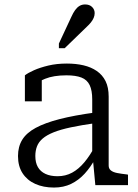

<svg xmlns="http://www.w3.org/2000/svg" viewBox="-20 -833 619 864"><path d="M410 -327V-279Q346 -270 299 -260Q252 -250 221 -237.5Q190 -225 172 -209.5Q154 -194 146.5 -174.5Q139 -155 139 -131Q139 -101 150.5 -81Q162 -61 184.5 -50.5Q207 -40 239 -40Q275 -40 304.5 -56Q334 -72 359.5 -102.5Q385 -133 408 -176L409 -120Q388 -81 361 -51.5Q334 -22 300 -5.5Q266 11 223 11Q175 11 138.5 -5.5Q102 -22 81.5 -53.5Q61 -85 61 -131Q61 -173 80 -204Q99 -235 140.5 -257.5Q182 -280 248 -297Q314 -314 410 -327ZM409 0 398 -117 395 -122V-386Q395 -426 383.5 -450Q372 -474 346.5 -484Q321 -494 279 -494Q221 -494 183 -478.5Q145 -463 125 -444Q123 -451 126 -459Q129 -467 135 -473.5Q141 -480 149.5 -484.5Q158 -489 168 -490V-377H92V-494Q106 -505 133 -517Q160 -529 197.5 -538Q235 -547 281 -547Q322 -547 356 -539Q390 -531 415.5 -513.5Q441 -496 455 -468Q469 -440 469 -398V-88Q469 -74 479 -66Q489 -58 507 -54.5Q525 -51 551 -48L556 -47V0ZM301 -757Q309 -775 318 -787.5Q327 -800 338 -806.5Q349 -813 363 -813Q383 -813 394.5 -801.5Q406 -790 406 -774Q406 -763 401.5 -752.5Q397 -742 389 -732Q381 -722 370 -712L271 -616H245V-637Z"/></svg>

Font: Roboto Serif 20pt Light
Style: Regular
Weight: 300
Version: Version 1.008